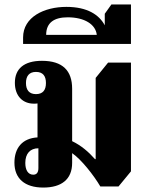

<svg xmlns="http://www.w3.org/2000/svg" viewBox="-20 -834 672 865"><path d="M305 -100V-144C346 -116 402 -45 432 6H514L570 -62V-552H467L411 -483V-117H408C379 -150 345 -179 305 -198V-434C305 -516 262 -560 169 -560C88 -560 47 -524 47 -461C47 -400 84 -367 132 -367C138 -367 144 -367 149 -368V-215C80 -211 45 -167 45 -101C45 -30 91 11 175 11C257 11 305 -26 305 -100ZM142 -410C112 -410 97 -428 97 -460C97 -492 112 -510 142 -510C173 -510 187 -492 187 -460C187 -428 173 -410 142 -410ZM130 -47C107 -47 94 -67 94 -100C94 -142 116 -166 153 -166V-77C153 -58 146 -47 130 -47Z M84 -636H570V-814H482L452 -772V-720C427 -767 374 -803 279 -803C180 -803 84 -758 84 -665ZM188 -677C188 -732 224 -756 285 -756C361 -756 411 -724 416 -677Z"/></svg>

Font: Noto Serif Thai SemiCondensed Extra
Style: Regular
Weight: 800
Width: 4
Designer: Monotype Design Team
Foundry: Monotype Imaging Inc.
Version: Version 1.901